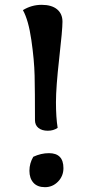

<svg xmlns="http://www.w3.org/2000/svg" viewBox="-20 -770 358 796"><path d="M118 -120Q150 -135 183 -135Q243 -135 243 -73Q243 -40 220.5 -17Q198 6 166.5 6Q135 6 118.5 -12.5Q102 -31 102 -62Q102 -93 118 -120ZM75 -728Q111 -750 152.5 -750Q194 -750 216.5 -731.5Q239 -713 239 -680Q239 -647 225.5 -528Q212 -409 212 -346Q212 -283 219 -240Q202 -228 178 -228Q154 -228 139.5 -239.5Q125 -251 125 -272Q125 -392 123.5 -456.5Q122 -521 110 -604Q98 -687 75 -728Z"/></svg>

Font: Salsa
Style: Regular
Weight: 400
Designer: John Vargas Beltrn
Foundry: John Vargas Beltran
Version: Version 1.002